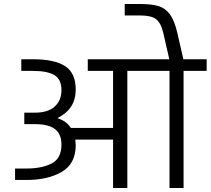

<svg xmlns="http://www.w3.org/2000/svg" viewBox="-20 -936 1049 956"><path d="M1009 -583H894V0H824V-583H709H614V0H543V-241H355Q357 -223 357 -213Q357 -121 288 -80.5Q219 -40 113 -40H55V-97H113Q188 -97 237 -122Q286 -147 286 -216Q286 -268 254 -293Q222 -318 152 -318H101V-375H153Q220 -375 253 -406Q286 -437 286 -487Q286 -541 251 -562Q216 -583 143 -583H86V-641H143Q252 -641 304.5 -606.5Q357 -572 357 -491Q357 -441 334.5 -406Q312 -371 266 -348Q311 -333 333 -299H543V-583H417V-641H709H823L793 -772Q781 -823 756.5 -841Q732 -859 679 -859H601V-916H679Q736 -916 770 -905.5Q804 -895 826.5 -864Q849 -833 863 -772L893 -641H1009Z"/></svg>

Font: Biryani Light
Style: Regular
Weight: 300
Designer: Dan Reynolds and Mathieu Réguer
Foundry: Dan Reynolds and Mathieu Réguer
Version: Version 1.004; ttfautohint (v1.1) -l 5 -r 5 -G 72 -x 0 -D la